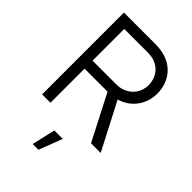

<svg xmlns="http://www.w3.org/2000/svg" viewBox="-283 -828 1195 1195"><g transform="rotate(45 315.0 -230.0)"><path d="M70 0H143.5V-300H346L500.5 0H585.5L425 -310C520.5 -337 574 -420.5 574 -510C574 -614 511 -698.5 398.5 -716C380.5 -719 362 -720 348 -720H70ZM143.5 -370.5V-649.5H346C358 -649.5 375.5 -648.5 390.5 -645.5C464.5 -629.5 498.5 -568.5 498.5 -510C498.5 -451.5 464.5 -393.5 390.5 -374.5C375.5 -370.5 358 -370.5 346 -370.5ZM282.5 105 247 260H297.5L357 105Z"/></g></svg>

Font: Hauora
Style: Regular
Weight: 400
Designer: Mikhail Sharanda
Foundry: WCYS & Co.
Version: Version 1.010